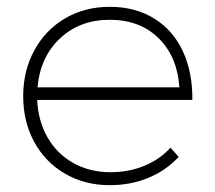

<svg xmlns="http://www.w3.org/2000/svg" viewBox="-20 -542 629 563"><path d="M544 -249H89Q92 -186 120 -138Q148 -90 196 -63.5Q244 -37 304 -37Q357 -37 402.5 -55.5Q448 -74 480 -109L504 -82Q467 -42 415 -20.5Q363 1 302 1Q229 1 171 -32.5Q113 -66 80.5 -125.5Q48 -185 48 -260Q48 -335 81 -395Q114 -455 171.5 -488.5Q229 -522 302 -522Q377 -522 432.5 -487.5Q488 -453 516.5 -391Q545 -329 544 -249ZM506 -286Q500 -376 445 -430Q390 -484 302 -484Q214 -484 156 -429.5Q98 -375 90 -286Z"/></svg>

Font: Montserrat arm2 ExtraLight
Style: Regular
Weight: 275
Designer: Julieta Ulanovsky
Foundry: Julieta Ulanovsky
Version: Version 6.000